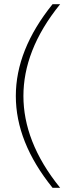

<svg xmlns="http://www.w3.org/2000/svg" viewBox="-20 -690 341 910"><path d="M229 200H265C144 51 91 -95 91 -235C91 -375 144 -521 265 -670H229C112 -525 55 -380 55 -235C55 -90 112 55 229 200Z"/></svg>

Font: LT Wave Alt Thin
Style: Regular
Weight: 100
Designer: Daniel Lyons
Version: Version 2.5 (Glyphs App)